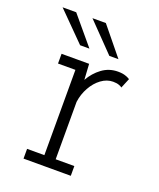

<svg xmlns="http://www.w3.org/2000/svg" viewBox="-131 -780 713 861"><g transform="rotate(20 225.0 -349.0)"><path d="M85.5 0V-46.5H168V-453.5H85V-500H216.5L221 -425Q242 -462.5 275.2 -487Q308.5 -511.5 351 -511.5Q373.5 -511.5 388.2 -506Q403 -500.5 408 -496.5L388.5 -449.5Q385.5 -453 374.2 -457.2Q363 -461.5 345.5 -461.5Q316 -461.5 289.5 -442Q263 -422.5 245 -390.2Q227 -358 222 -320.5V-46.5H311V0ZM289.5 -564.5 160.5 -697.5H224.5L333 -564.5ZM150 -564.5 18 -697.5H83L194.5 -564.5Z"/></g></svg>

Font: Trispace Condensed ExtraLight
Style: Regular
Weight: 200
Width: 3
Designer: Tyler Finck
Foundry: Etcetera Type Company
Version: Version 1.210; ttfautohint (v1.8.3)